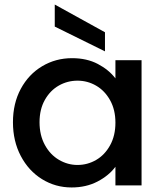

<svg xmlns="http://www.w3.org/2000/svg" viewBox="-20 -816 718 845"><path d="M37 -278Q37 -361 71.5 -425Q106 -489 165.5 -524.5Q225 -560 297 -560Q362 -560 410.5 -534.5Q459 -509 488 -471V-551H603V0H488V-82Q459 -43 409 -17Q359 9 295 9Q224 9 165 -27.5Q106 -64 71.5 -129.5Q37 -195 37 -278ZM488 -276Q488 -333 464.5 -375Q441 -417 403 -439Q365 -461 321 -461Q277 -461 239 -439.5Q201 -418 177.5 -376.5Q154 -335 154 -278Q154 -221 177.5 -178Q201 -135 239.5 -112.5Q278 -90 321 -90Q365 -90 403 -112Q441 -134 464.5 -176.5Q488 -219 488 -276ZM442 -674V-590L221 -699V-796Z"/></svg>

Font: Poppins Cyr Med
Style: Regular
Weight: 500
Designer: Ninad Kale (Devanagari), Jonny Pinhorn (Latin)
Foundry: Indian Type Foundry
Version: 4.004